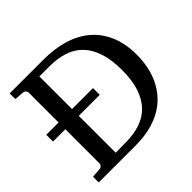

<svg xmlns="http://www.w3.org/2000/svg" viewBox="-164 -847 1023 1023"><g transform="rotate(-45 348.0 -335.5)"><path d="M14.2 -377H106.9V-602.1Q106.9 -609.4 101.3 -616.2Q95.7 -623 85 -624L32.2 -627.9V-670.9H290Q368.7 -670.9 436 -651.1Q503.4 -631.3 552.5 -590.3Q601.6 -549.3 629.4 -486.3Q657.2 -423.3 657.2 -336.9Q657.2 -293 648.9 -251.2Q640.6 -209.5 623 -171.9Q605.5 -134.3 577.9 -102.8Q550.3 -71.3 511.7 -48.3Q473.1 -25.4 423.1 -12.7Q373 0 310.1 0H32.2V-43L85 -46.9Q95.7 -47.9 101.3 -54.7Q106.9 -61.5 106.9 -68.8V-326.2H14.2ZM543.9 -335Q543.9 -413.6 525.6 -468.5Q507.3 -523.4 473.4 -557.9Q439.5 -592.3 391.4 -607.7Q343.3 -623 284.2 -623H208V-377H366.2V-326.2H208V-47.9L289.1 -48.8Q346.7 -49.3 393.8 -65.2Q440.9 -81.1 474.1 -115.2Q507.3 -149.4 525.6 -203.6Q543.9 -257.8 543.9 -335Z"/></g></svg>

Font: Charis SIL Viet
Style: Regular
Weight: 400
Foundry: SIL International
Version: Version 5.000